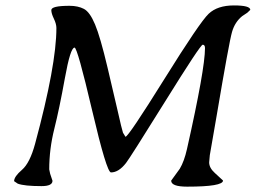

<svg xmlns="http://www.w3.org/2000/svg" viewBox="-20 -698 956 718"><path d="M679.7 0Q620.1 0 620.1 -22.5L652.3 -66.9Q668.9 -94.7 679.2 -140.6Q746.6 -439.9 746.6 -518.1Q746.6 -530.8 738 -530.8Q729.5 -530.8 597.7 -318.8Q465.8 -106.9 451.2 -88.4Q423.8 -53.2 395 -53.2Q378.9 -53.2 324.2 -286.6Q269.5 -520 258.8 -520Q243.2 -520 222.7 -406Q202.1 -292 183.1 -216.3Q164.1 -140.6 164.1 -64.5L167.5 -48.3L176.3 -22Q176.3 -2 135.3 -2Q70.8 -2 46.4 -11.2L32.7 -20.5Q32.7 -37.6 62.3 -63Q91.8 -88.4 111.3 -160.6Q190.9 -455.1 190.9 -593.3Q190.9 -608.4 181.4 -628.2Q171.9 -647.9 171.9 -660.2Q171.9 -676.3 240.2 -676.3Q271.5 -676.3 293.7 -664.8Q315.9 -653.3 335.4 -606.7Q355 -560.1 382.1 -445.6Q409.2 -331.1 418.5 -290Q427.7 -249 432.6 -229L439.9 -201.7L449.2 -186.5Q460 -186.5 593.8 -401.1Q727.5 -615.7 760.5 -646.7Q793.5 -677.7 854.7 -677.7Q916 -677.7 916 -661.1L904.8 -650.4L885.7 -637.7Q858.4 -615.7 847.7 -578.6Q836.9 -541.5 790 -264.2L764.6 -117.7L762.2 -90.8Q762.2 -70.3 783.2 -51.3L814 -22.9Q814 0 679.7 0Z"/></svg>

Font: Averia Serif Libre Light
Style: Italic
Weight: 300
Italic angle: -8.5°
Version: Version 1.002